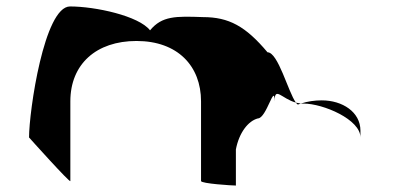

<svg xmlns="http://www.w3.org/2000/svg" viewBox="-20 -575 1228 595"><path d="M70 -149C70 -149 198 -6 198 -14V-261C198 -376 278 -448 403 -448C531 -448 603 -370 603 -261V-14C603 -6 700 0 711 0V-112C721 -164 749 -200 779 -208C806 -208 831 -320 831 -261C831 -309 853 -269 897 -257C873 -290 842 -413 809 -413C741 -494 689 -522 609 -522C525 -525 482 -526 445 -481C410 -526 275 -555 197 -555C117 -555 70 -230 70 -149ZM897 -257C899 -254 901 -252 903 -251L912 -254ZM912 -254H921C981 -254 1097 -205 1097 -149V-170C1097 -228 1041 -264 977 -264C956 -264 933 -261 912 -254Z"/></svg>

Font: Ampere
Style: SuExt
Weight: 400
Version: Version 1